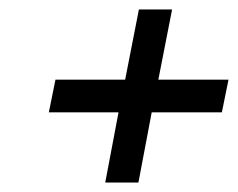

<svg xmlns="http://www.w3.org/2000/svg" viewBox="-20 -419 502 405"><path d="M202 -34 230 -182H83L97 -251H244L273 -399H343L314 -251H462L448 -182H300L272 -34Z"/></svg>

Font: Teachers
Style: Italic
Weight: 400
Italic angle: -11°
Designer: Alfredo Marco Pradil, Chank Diesel
Version: Version 1.001